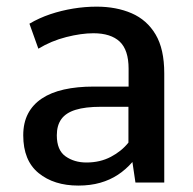

<svg xmlns="http://www.w3.org/2000/svg" viewBox="-20 -560 592 589"><path d="M220.2 9.3Q145.5 9.3 98.4 -29.1Q51.3 -67.4 51.3 -145Q51.3 -183.1 65.9 -211.2Q80.6 -239.3 108.4 -257.8Q136.2 -276.4 176.3 -285.4Q216.3 -294.4 267.1 -294.4H374.5V-349.1Q374.5 -406.7 347.2 -432.4Q319.8 -458 266.6 -458Q229.5 -458 183.3 -446.3Q137.2 -434.6 97.7 -410.6L70.3 -487.3Q100.1 -504.9 134.3 -516.4Q168.5 -527.8 204.6 -533.7Q240.7 -539.6 276.4 -539.6Q336.9 -539.6 383.8 -519.3Q430.7 -499 457.3 -454.3Q483.9 -409.7 483.9 -335V0H395.5L386.2 -63Q366.2 -40 341.8 -23.9Q317.4 -7.8 287.4 0.7Q257.3 9.3 220.2 9.3ZM245.1 -61.5Q287.1 -61.5 320.1 -78.9Q353 -96.2 374 -122.6V-232.4H289.6Q241.7 -232.4 211.9 -223.1Q182.1 -213.9 168.2 -194.6Q154.3 -175.3 154.3 -145Q154.3 -99.1 181.2 -80.3Q208 -61.5 245.1 -61.5Z"/></svg>

Font: Comme Medium
Style: Regular
Weight: 500
Version: Version 1.000;gftools[0.9.27]